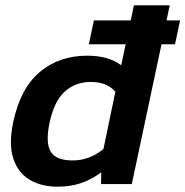

<svg xmlns="http://www.w3.org/2000/svg" viewBox="-20 -694 699 724"><path d="M196 10Q137 10 93 -15.5Q49 -41 30.5 -95Q12 -149 30 -234Q57 -361 130 -422.5Q203 -484 309 -484Q389 -484 437 -448L454 -527H315L334 -617H473L485 -674H620L608 -617H659L640 -527H589L477 0H361L362 -44Q325 -17 285.5 -3.5Q246 10 196 10ZM254 -89Q317 -89 370 -132L415 -348Q383 -385 323 -385Q264 -385 224 -348.5Q184 -312 167 -232Q151 -156 171 -122.5Q191 -89 254 -89Z"/></svg>

Font: Kanit Medium
Style: Italic
Weight: 500
Italic angle: -12°
Designer: Katatrad Team
Foundry: CadsonDemak
Version: Version 2.000; ttfautohint (v1.8.3)